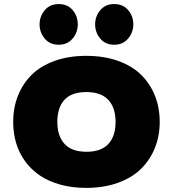

<svg xmlns="http://www.w3.org/2000/svg" viewBox="-20 -915 851 945"><path d="M262.2 -314.9Q262.2 -245.1 297.9 -206.5Q333.5 -168 405.8 -168Q478 -168 513.4 -206.5Q548.8 -245.1 548.8 -314.9Q548.8 -384.8 513.2 -423.3Q477.5 -461.9 404.8 -461.9Q332 -461.9 297.1 -423.6Q262.2 -385.3 262.2 -314.9ZM766.1 -314.9Q766.1 -246.6 742.7 -187.7Q719.2 -128.9 674.8 -84.7Q630.4 -40.5 560.8 -15.4Q491.2 9.8 404.8 9.8Q334.5 9.8 275.9 -6.6Q217.3 -22.9 174.8 -52.2Q132.3 -81.5 103 -122.1Q73.7 -162.6 59.3 -211.2Q44.9 -259.8 44.9 -314.9Q44.9 -383.8 67.9 -442.6Q90.8 -501.5 134.8 -545.7Q178.7 -589.8 248 -615Q317.4 -640.1 404.8 -640.1Q492.2 -640.1 561.5 -615.2Q630.9 -590.3 675.3 -546.1Q719.7 -502 742.9 -443.1Q766.1 -384.3 766.1 -314.9ZM362.8 -794.9Q362.8 -755.9 337.4 -725.3Q312 -694.8 269 -694.8Q225.1 -694.8 200 -725.3Q174.8 -755.9 174.8 -794.9Q174.8 -834 200 -864.5Q225.1 -895 269 -895Q313 -895 337.9 -865Q362.8 -835 362.8 -794.9ZM636.2 -794.9Q636.2 -755.9 610.6 -725.3Q585 -694.8 542 -694.8Q498.5 -694.8 473.4 -725.1Q448.2 -755.4 448.2 -794.9Q448.2 -834.5 473.4 -864.7Q498.5 -895 542 -895Q585.9 -895 611.1 -865Q636.2 -835 636.2 -794.9Z"/></svg>

Font: Sinkin Sans 900 X Black
Style: Regular
Weight: 950
Designer: Keith Bates
Foundry: K-Type
Version: Sinkin Sans (version 1.0)  by Keith Bates   •   © 2014   www